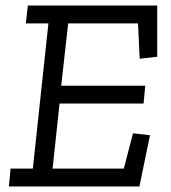

<svg xmlns="http://www.w3.org/2000/svg" viewBox="-20 -670 613 690"><path d="M481 0H12L18 -64H98L154 -586H73L80 -650H545V-466L482 -459L476 -586H225L200 -362H502L496 -298H194L169 -64H425L458 -191L519 -184Z"/></svg>

Font: Zilla Slab
Style: Italic
Weight: 400
Italic angle: -6°
Designer: Typotheque.com
Foundry: Typotheque type foundry
Version: Version 1.1; 2017; ttfautohint (v1.6)